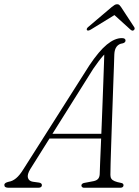

<svg xmlns="http://www.w3.org/2000/svg" viewBox="-56 -887 656 907"><path d="M87 -88Q71.5 -62.5 76 -47Q80.5 -31.5 99 -28.5L128 -24.5Q135.5 -23.5 138.8 -20Q142 -16.5 142 -12.5Q142 -6.5 137.5 -3.2Q133 0 124 0H-15Q-25.5 0 -30.5 -3.2Q-35.5 -6.5 -35.5 -13Q-35.5 -19 -30.2 -22.5Q-25 -26 -14.5 -28.5Q3 -31 20 -45Q37 -59 54.5 -87.5L366 -578Q411.5 -646 448.8 -676.5Q486 -707 519.5 -707Q528.5 -707 532.8 -704Q537 -701 537 -695.5Q537 -690.5 533.2 -687Q529.5 -683.5 522.5 -682Q505.5 -680 495.2 -667Q485 -654 484 -629.5Q483.5 -609 482.2 -573Q481 -537 479.2 -491Q477.5 -445 475.8 -394Q474 -343 472.2 -292.2Q470.5 -241.5 469 -196Q467.5 -150.5 466.5 -115.2Q465.5 -80 465.5 -60.5Q465.5 -49.5 470.2 -42.5Q475 -35.5 486 -31Q497 -26.5 515.5 -23Q527.5 -21 527.5 -12Q527.5 -6.5 523.5 -3.2Q519.5 0 511 0H341Q336 0 332.2 -3Q328.5 -6 328.5 -11Q328.5 -15 332 -18.2Q335.5 -21.5 340 -22.5L387 -31.5Q400.5 -34.5 407.2 -42Q414 -49.5 415 -63.5Q415.5 -83 417 -119Q418.5 -155 420.5 -201.2Q422.5 -247.5 424.5 -299Q426.5 -350.5 428.5 -402.5Q430.5 -454.5 432.2 -502Q434 -549.5 435.2 -587Q436.5 -624.5 437 -646.5L447.5 -640Q441.5 -635 432 -624.5Q422.5 -614 410.5 -598.2Q398.5 -582.5 384.5 -562ZM160.5 -232.5 172.5 -255H444.5L442.5 -232.5ZM491.5 -820H480L560.5 -747Q569 -739.5 575.5 -744Q578.5 -746 579.8 -750Q581 -754 578.5 -758L516 -853.5Q511.5 -860 507.8 -863.5Q504 -867 497.5 -867Q491 -867 485.2 -863.5Q479.5 -860 471.5 -853.5L359.5 -758.5Q355 -754.5 354 -750.5Q353 -746.5 355 -744.5Q357.5 -742 362 -742.8Q366.5 -743.5 372.5 -747Z"/></svg>

Font: Fraunces 72pt Soft Wonky ExtraLight
Style: Italic
Weight: 250
Italic angle: -16°
Version: Version 1.000;[b76b70a41]